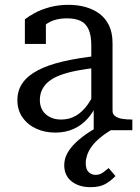

<svg xmlns="http://www.w3.org/2000/svg" viewBox="-20 -539 581 795"><path d="M246 145Q246 119 258.5 96Q271 73 294 51Q317 29 350 7.5Q383 -14 423 -35L453 -9Q418 12 395 31Q372 50 359 68.5Q346 87 340.5 104Q335 121 335 136Q335 162 347 173.5Q359 185 376 185Q393 185 406 175.5Q419 166 430 157L458 190Q439 210 416 223Q393 236 354 236Q307 236 276.5 212Q246 188 246 145ZM528 0H368V-106L358 -109V-351Q358 -393 346.5 -418Q335 -443 312.5 -453Q290 -463 258 -463Q209 -463 177.5 -443Q146 -423 126 -396Q125 -408 128 -418Q131 -428 137 -436.5Q143 -445 151.5 -450.5Q160 -456 170 -460V-357H83V-459Q98 -471 123.5 -485Q149 -499 185 -509Q221 -519 264 -519Q300 -519 332 -510.5Q364 -502 390 -483.5Q416 -465 431 -434.5Q446 -404 446 -360V-80Q446 -66 457 -58Q468 -50 486 -47Q504 -44 528 -44ZM52 -124Q52 -165 73.5 -195.5Q95 -226 137 -248Q179 -270 241 -284.5Q303 -299 385 -308V-259Q335 -254 295.5 -246Q256 -238 227.5 -227Q199 -216 181 -201Q163 -186 154 -167Q145 -148 145 -125Q145 -100 156 -82Q167 -64 187 -54Q207 -44 233 -44Q268 -44 295.5 -60.5Q323 -77 344.5 -108Q366 -139 382 -180L383 -113Q368 -76 343 -48Q318 -20 284.5 -5Q251 10 209 10Q166 10 130.5 -6Q95 -22 73.5 -52.5Q52 -83 52 -124Z"/></svg>

Font: Roboto Serif 28pt
Style: Regular
Weight: 400
Designer: Greg Gazdowicz
Foundry: Commercial Type
Version: Version 1.008